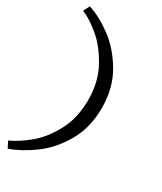

<svg xmlns="http://www.w3.org/2000/svg" viewBox="-245 -919 971 1153"><g transform="rotate(30 240.0 -342.5)"><path d="M-4 107Q56 80 122.5 25.5Q189 -29 240 -123Q291 -217 291 -343Q291 -469 238.5 -564Q186 -659 118 -715.5Q50 -772 -4 -793L18 -836Q93 -813 178.5 -750.5Q264 -688 325 -584Q386 -480 386 -343Q386 -206 326.5 -103.5Q267 -1 183.5 60.5Q100 122 18 151Z"/></g></svg>

Font: BioRhyme Expanded
Style: Regular
Weight: 400
Width: 7
Designer: Aoife Mooney
Foundry: Aoife Mooney Type
Version: Version 1.001